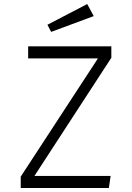

<svg xmlns="http://www.w3.org/2000/svg" viewBox="-20 -935 655 955"><path d="M151.3 -60H530.3L521.5 0H83.1V-56.4L467.2 -644.6H120V-704.6H533.8V-647.7ZM413.8 -914.9 446.2 -854.9 234.4 -776.4 215.9 -811.8Z"/></svg>

Font: Fira Code Light
Style: Regular
Weight: 300
Monospace: yes
Designer: Carrois Corporate, Edenspiekermann AG, Nikita Prokopov
Foundry: Carrois Corporate, Edenspiekermann AG, Nikita Prokopov
Version: Version 6.000; ttfautohint (v1.8.2) -l 8 -r 50 -G 200 -x 14 